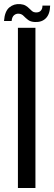

<svg xmlns="http://www.w3.org/2000/svg" viewBox="-40 -939 270 959"><path d="M49.5 0V-800H137V0ZM172 -911H210.5Q209.5 -868.5 189.2 -848Q169 -827.5 134.5 -829Q112.5 -830 100 -839.8Q87.5 -849.5 78.2 -859.2Q69 -869 55.5 -870.5Q41.5 -872 30.8 -863.5Q20 -855 18 -834H-20Q-16.5 -882.5 6.5 -901.8Q29.5 -921 61 -918.5Q77.5 -917 88 -910.8Q98.5 -904.5 106 -896.8Q113.5 -889 120.5 -883.2Q127.5 -877.5 137.5 -877Q155.5 -876 164 -885.8Q172.5 -895.5 172 -911Z"/></svg>

Font: Big Shoulders Stencil Display Thin SemiBold
Style: Regular
Weight: 600
Version: Version 2.001